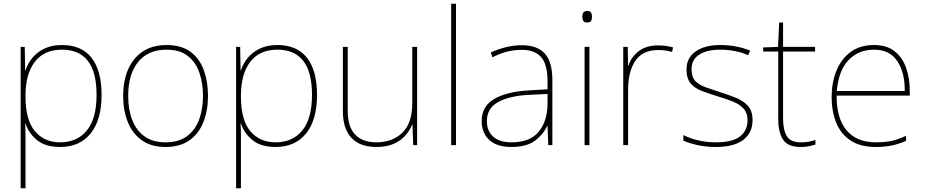

<svg xmlns="http://www.w3.org/2000/svg" viewBox="-20 -780 4971 1032"><path d="M313 -538Q418 -538 472 -469.5Q526 -401 526 -269Q526 -136 467.5 -63Q409 10 303 10Q224 10 179 -27Q134 -64 117 -116H115Q117 -82 117 -49.5Q117 -17 117 15V232H91V-528H113L115 -402H117Q128 -437 153 -468Q178 -499 218 -518.5Q258 -538 313 -538ZM313 -513Q217 -513 167 -447.5Q117 -382 117 -265V-262Q117 -135 167.5 -75Q218 -15 303 -15Q395 -15 447 -79Q499 -143 499 -269Q499 -393 452 -453Q405 -513 313 -513Z M1098 -264Q1098 -187 1073.5 -124.5Q1049 -62 998.5 -26Q948 10 869 10Q793 10 742.5 -26Q692 -62 667 -124Q642 -186 642 -264Q642 -390 703.5 -464Q765 -538 875 -538Q955 -538 1004 -501.5Q1053 -465 1075.5 -403Q1098 -341 1098 -264ZM669 -264Q669 -191 691 -134.5Q713 -78 757.5 -46.5Q802 -15 869 -15Q939 -15 983.5 -47Q1028 -79 1049.5 -135.5Q1071 -192 1071 -264Q1071 -333 1051.5 -389.5Q1032 -446 989 -479.5Q946 -513 875 -513Q776 -513 722.5 -447Q669 -381 669 -264Z M1471 -538Q1576 -538 1630 -469.5Q1684 -401 1684 -269Q1684 -136 1625.5 -63Q1567 10 1461 10Q1382 10 1337 -27Q1292 -64 1275 -116H1273Q1275 -82 1275 -49.5Q1275 -17 1275 15V232H1249V-528H1271L1273 -402H1275Q1286 -437 1311 -468Q1336 -499 1376 -518.5Q1416 -538 1471 -538ZM1471 -513Q1375 -513 1325 -447.5Q1275 -382 1275 -265V-262Q1275 -135 1325.5 -75Q1376 -15 1461 -15Q1553 -15 1605 -79Q1657 -143 1657 -269Q1657 -393 1610 -453Q1563 -513 1471 -513Z M2222 -528V0H2201L2197 -111H2195Q2184 -81 2160 -53Q2136 -25 2097.5 -7.5Q2059 10 2003 10Q1915 10 1869 -39Q1823 -88 1823 -182V-528H1849V-186Q1849 -98 1889 -56.5Q1929 -15 2003 -15Q2089 -15 2142.5 -66.5Q2196 -118 2196 -226V-528Z M2431 0H2405V-760H2431Z M2785 -537Q2867 -537 2908 -492.5Q2949 -448 2949 -350V0H2927L2923 -103H2921Q2900 -57 2855 -23.5Q2810 10 2729 10Q2650 10 2609.5 -28Q2569 -66 2569 -129Q2569 -208 2635.5 -247.5Q2702 -287 2820 -294L2923 -300V-343Q2923 -433 2889 -472.5Q2855 -512 2785 -512Q2745 -512 2707.5 -503Q2670 -494 2627 -472L2618 -498Q2658 -516 2699.5 -526.5Q2741 -537 2785 -537ZM2822 -270Q2720 -265 2658.5 -232Q2597 -199 2597 -129Q2597 -76 2631 -45.5Q2665 -15 2729 -15Q2829 -15 2875.5 -72Q2922 -129 2923 -220V-275Z M3135 -721Q3153 -721 3157.5 -711.5Q3162 -702 3162 -690Q3162 -677 3157.5 -668Q3153 -659 3135 -659Q3120 -659 3115 -668Q3110 -677 3110 -690Q3110 -702 3115 -711.5Q3120 -721 3135 -721ZM3148 -528V0H3122V-528Z M3517 -536Q3541 -536 3560.5 -533Q3580 -530 3598 -525L3592 -501Q3573 -506 3556.5 -508.5Q3540 -511 3517 -511Q3434 -511 3395 -453Q3356 -395 3356 -297V0H3330V-528H3354L3356 -427H3358Q3372 -473 3412.5 -504.5Q3453 -536 3517 -536Z M4025 -134Q4025 -67 3975.5 -28.5Q3926 10 3827 10Q3772 10 3727 -0.5Q3682 -11 3653 -24V-54Q3733 -15 3827 -15Q3918 -15 3958 -47Q3998 -79 3998 -134Q3998 -173 3976.5 -196.5Q3955 -220 3918.5 -234.5Q3882 -249 3838 -262Q3792 -276 3753.5 -290.5Q3715 -305 3692.5 -331.5Q3670 -358 3670 -407Q3670 -469 3719 -503.5Q3768 -538 3852 -538Q3899 -538 3940 -529.5Q3981 -521 4012 -508L4001 -483Q3973 -497 3932.5 -505Q3892 -513 3852 -513Q3780 -513 3738.5 -486.5Q3697 -460 3697 -407Q3697 -366 3717.5 -344.5Q3738 -323 3772.5 -311Q3807 -299 3847 -286Q3891 -272 3932 -256Q3973 -240 3999 -212.5Q4025 -185 4025 -134Z M4284 -15Q4309 -15 4328 -18.5Q4347 -22 4363 -28V-3Q4347 2 4328.5 6Q4310 10 4284 10Q4214 10 4188.5 -30Q4163 -70 4163 -140V-503H4082V-525L4162 -528L4168 -659H4189V-528H4361V-503H4189V-143Q4189 -82 4209 -48.5Q4229 -15 4284 -15Z M4678 -538Q4746 -538 4788 -505Q4830 -472 4850 -416.5Q4870 -361 4870 -291V-266H4477Q4476 -145 4530 -80Q4584 -15 4687 -15Q4735 -15 4769.5 -22Q4804 -29 4850 -50V-23Q4812 -6 4773.5 2Q4735 10 4687 10Q4604 10 4551.5 -25Q4499 -60 4474.5 -121Q4450 -182 4450 -259Q4450 -334 4475 -397.5Q4500 -461 4550.5 -499.5Q4601 -538 4678 -538ZM4678 -513Q4594 -513 4540.5 -456.5Q4487 -400 4478 -291H4843Q4844 -390 4803 -451.5Q4762 -513 4678 -513Z"/></svg>

Font: Noto Sans Bengali UI Thin
Style: Regular
Weight: 100
Designer: Jelle Bosma - Monotype Design Team
Foundry: Monotype Imaging Inc.
Version: Version 2.003; ttfautohint (v1.8.4.7-5d5b)